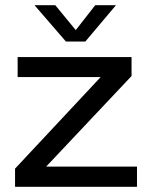

<svg xmlns="http://www.w3.org/2000/svg" viewBox="-20 -720 585 740"><path d="M38 -70 368 -423H48V-500H487V-427L158 -78H508V0H38ZM234 -560 113 -700H193L272 -604L347 -700H427L309 -560Z"/></svg>

Font: Goli
Style: Regular
Weight: 400
Designer: jaikishan Patel
Foundry: MagicType
Version: Version 1.000